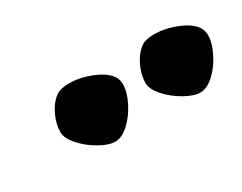

<svg xmlns="http://www.w3.org/2000/svg" viewBox="-38 -917 592 469"><g transform="rotate(-30 258.0 -683.0)"><path d="M85 -679Q85 -705 98.5 -731Q112 -757 132 -768Q145 -773 162 -773Q196 -773 231 -757.5Q266 -742 274 -719Q276 -711 276 -705Q276 -684 262.5 -657Q249 -630 229 -611.5Q209 -593 190 -593Q172 -593 146.5 -607.5Q121 -622 103 -642.5Q85 -663 85 -679ZM325 -679Q325 -705 338.5 -731Q352 -757 372 -768Q385 -773 402 -773Q436 -773 471 -757.5Q506 -742 514 -719Q516 -711 516 -705Q516 -684 502.5 -657Q489 -630 469 -611.5Q449 -593 430 -593Q412 -593 386.5 -607.5Q361 -622 343 -642.5Q325 -663 325 -679Z"/></g></svg>

Font: Mogra
Style: Regular
Weight: 400
Designer: Lipi Raval
Foundry: Lipi Raval
Version: Version 1.002;PS 1.002;hotconv 1.0.88;makeotf.lib2.5.647800;